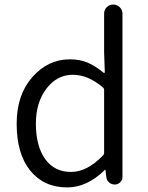

<svg xmlns="http://www.w3.org/2000/svg" viewBox="-20 -816 654 849"><path d="M277.3 12.7Q173.8 12.7 113.8 -61.5Q53.7 -135.7 53.7 -268.6Q53.7 -396.5 123 -475.1Q192.4 -553.7 289.1 -553.7Q332 -553.7 366.2 -539.6Q400.4 -525.4 438.5 -494.1Q440.4 -493.2 441.9 -494.1Q443.4 -495.1 443.4 -497.1L440.4 -584V-755.9Q440.4 -772.5 452.1 -784.2Q463.9 -795.9 480.5 -795.9Q497.1 -795.9 509.3 -784.2Q521.5 -772.5 521.5 -755.9V-33.2Q521.5 -19.5 511.2 -9.8Q501 0 487.3 0Q473.6 0 462.4 -9.3Q451.2 -18.6 450.2 -33.2L446.3 -64.5Q446.3 -65.4 445.3 -65.4Q444.3 -65.4 443.4 -64.5Q365.2 12.7 277.3 12.7ZM293.9 -55.7Q365.2 -55.7 434.6 -127.9Q440.4 -132.8 440.4 -140.6V-418Q440.4 -424.8 434.6 -429.7Q369.1 -485.4 301.8 -485.4Q232.4 -485.4 185.5 -424.3Q138.7 -363.3 138.7 -269.5Q138.7 -169.9 179.7 -112.8Q220.7 -55.7 293.9 -55.7Z"/></svg>

Font: Gen Jyuu Gothic P Normal
Style: Regular
Weight: 300
Designer: [Source Han Sans]
Ryoko NISHIZUKA  (kana & ideographs); Paul D. Hunt (Latin, Greek & Cyrillic); Wenlong ZHANG  (bopomofo
Version: Version 1.002.20150607